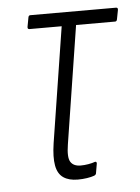

<svg xmlns="http://www.w3.org/2000/svg" viewBox="-42 -517 407 558"><g transform="rotate(-5 161.0 -238.0)"><path d="M163 6Q137 6 121 -5Q105 -16 100.5 -40.5Q96 -65 102 -105L155 -442H61Q55 -442 56 -449L61 -476Q62 -482 67 -482H317Q323 -482 322 -475L317 -449Q316 -442 311 -442H197L143 -98Q137 -61 145.5 -47.5Q154 -34 175 -34Q186 -34 197.5 -36Q209 -38 217 -41Q222 -42 222 -36L217 -7Q216 -3 211 -1Q203 2 190 4Q177 6 163 6Z"/></g></svg>

Font: Sofia Sans Extra Condensed Light
Style: Italic
Weight: 300
Italic angle: -9°
Version: Version 4.100